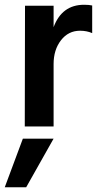

<svg xmlns="http://www.w3.org/2000/svg" viewBox="-40 -531 413 806"><path d="M70 255H-20L56 51H185ZM185 0H64L65 -507H185V-417Q220 -511 313 -511Q334 -511 347 -508V-392Q324 -402 296 -402Q247 -402 216 -362Q185 -322 185 -262Z"/></svg>

Font: Hind Vadodara SemiBold
Style: Regular
Weight: 600
Designer: Hitesh Malaviya
Foundry: Indian Type Foundry
Version: Version 1.001;PS 1.0;hotconv 1.0.86;makeotf.lib2.5.63406; tt